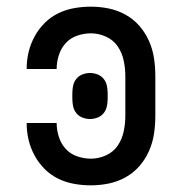

<svg xmlns="http://www.w3.org/2000/svg" viewBox="-20 -548 540 576"><path d="M253 8Q227 8 202 3.5Q177 -1 154.5 -12Q132 -23 114 -41Q96 -59 84 -81Q72 -103 66 -127.5Q60 -152 60 -178V-179H150V-178Q150 -158 156.5 -137.5Q163 -117 177 -101.5Q191 -86 211.5 -79Q232 -72 253 -72Q276 -72 298 -82Q320 -92 333 -111Q346 -130 351 -153.5Q356 -177 356 -200V-320Q356 -343 351 -366.5Q346 -390 333 -409Q320 -428 298 -438Q276 -448 253 -448Q232 -448 211.5 -441Q191 -434 177 -418.5Q163 -403 156.5 -382.5Q150 -362 150 -342V-341H60V-342Q60 -368 66 -392.5Q72 -417 84 -439Q96 -461 114 -479Q132 -497 154.5 -508Q177 -519 202 -523.5Q227 -528 253 -528Q280 -528 306.5 -522.5Q333 -517 356.5 -504Q380 -491 398 -470.5Q416 -450 427 -425Q438 -400 442 -373.5Q446 -347 446 -320V-200Q446 -173 442 -146.5Q438 -120 427 -95Q416 -70 398 -49.5Q380 -29 356.5 -16Q333 -3 306.5 2.5Q280 8 253 8ZM250 -191Q239 -191 228 -195Q217 -199 209.5 -208Q202 -217 199.5 -228.5Q197 -240 197 -252V-268Q197 -280 199.5 -291.5Q202 -303 209.5 -312Q217 -321 228 -325Q239 -329 250 -329Q261 -329 272 -325Q283 -321 290.5 -312Q298 -303 300.5 -291.5Q303 -280 303 -268V-252Q303 -240 300.5 -228.5Q298 -217 290.5 -208Q283 -199 272 -195Q261 -191 250 -191Z"/></svg>

Font: Iosevka SS10 Medium
Style: Regular
Weight: 500
Monospace: yes
Designer: Belleve Invis
Foundry: Belleve Invis
Version: Version 28.0.6; ttfautohint (v1.8.4)